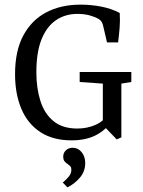

<svg xmlns="http://www.w3.org/2000/svg" viewBox="-20 -598 619 829"><path d="M289 8Q209 8 154.5 -27.5Q100 -63 72.5 -127.5Q45 -192 45 -278Q45 -378 80.5 -444.5Q116 -511 179.5 -544.5Q243 -578 328 -578Q373 -578 417 -569.5Q461 -561 497 -542Q499 -510 496.5 -478.5Q494 -447 490 -415H442L425 -488Q422 -499 418 -505Q414 -511 406 -516Q391 -525 367.5 -531.5Q344 -538 314 -538Q262 -538 222 -511Q182 -484 159.5 -428.5Q137 -373 137 -286Q137 -217 154.5 -162Q172 -107 211 -75Q250 -43 314 -43Q357 -43 394 -59.5Q431 -76 454 -116L466 -79Q438 -37 394.5 -14.5Q351 8 289 8ZM484 4 433 -49H424V-237L324 -244V-287H547V-244L504 -237V-5ZM348 106Q348 142 325 169Q302 196 271 211L251 190Q265 179 276.5 165Q288 151 288 136Q288 123 282 118.5Q276 114 272 110Q265 106 259 99Q253 92 253 78Q253 62 264.5 51Q276 40 294 40Q317 40 332.5 59Q348 78 348 106Z"/></svg>

Font: Yrsa
Style: Regular
Weight: 400
Designer: Anna Giedrys (Yrsa+Rasa design), David Brezina (Yrsa art-direction, Rasa art-direction, design)
Foundry: Rosetta Type Foundry
Version: Version 2.004